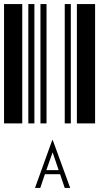

<svg xmlns="http://www.w3.org/2000/svg" viewBox="-20 -610 520 949"><path d="M0 0V-590H90V0ZM120 0V-590H150V0ZM180 0V-590H210V0ZM300 0V-590H330V0ZM360 0V-590H450V0ZM277 251H202L179 319H153L238 83H241L327 319H300ZM270 231 240 143 209 231Z"/></svg>

Font: Libre Barcode 39 Extended Text
Style: Regular
Weight: 400
Version: Version 1.005; ttfautohint (v1.8.3)